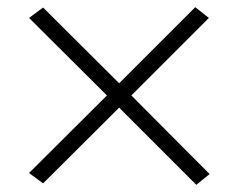

<svg xmlns="http://www.w3.org/2000/svg" viewBox="-20 -531 663 535"><path d="M562 -481 346 -265 564 -46 527 -16 312 -231 100 -20 61 -49 278 -265 61 -481 100 -510 312 -299 524 -511Z"/></svg>

Font: Aref Ruqaa Ink
Style: Bold
Weight: 700
Designer: Abdullah Aref
Version: Version 1.005